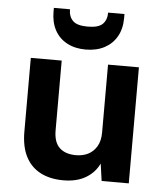

<svg xmlns="http://www.w3.org/2000/svg" viewBox="-54 -808 738 867"><g transform="rotate(5 315.0 -374.0)"><path d="M265 12Q204 12 160.5 -11Q117 -34 94 -79Q71 -124 71 -192V-526H211V-210Q211 -156 237.5 -131Q264 -106 312 -106Q343 -106 367 -118Q391 -130 406 -155Q421 -180 421 -218V-526H561V0H438L427 -78Q407 -36 366 -12Q325 12 265 12ZM314 -585Q266 -585 230 -604Q194 -623 174.5 -658.5Q155 -694 155 -743V-760H228Q228 -727 247 -708Q266 -689 314 -689Q363 -689 382 -708Q401 -727 401 -760H475V-742Q475 -693 455 -658Q435 -623 399 -604Q363 -585 314 -585Z"/></g></svg>

Font: DM Sans 9pt ExtraBold
Style: Regular
Weight: 800
Version: Version 4.004;gftools[0.9.30]